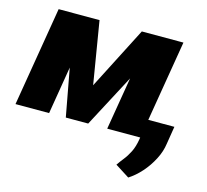

<svg xmlns="http://www.w3.org/2000/svg" viewBox="-117 -672 1100 1019"><g transform="rotate(15 433.0 -162.0)"><path d="M364.3 -203.1 540 -545.9H768.6L677.7 0H496.1L544.4 -289.1L391.6 0H268.6L220.2 -261.7L176.8 0H-7.8L83 -545.9H307.6ZM837.9 -101.6 822.3 -4.9Q816.4 39.1 793.9 82.5Q771.5 126 739.3 162.4Q707 198.7 670.9 221.7L592.8 171.9Q606 152.3 622.8 131.3Q639.6 110.4 654.3 81.3Q668.9 52.2 675.8 9.8L693.4 -101.6Z"/></g></svg>

Font: Inter Tight Black
Style: Italic
Weight: 900
Italic angle: -9.39999°
Designer: Rasmus Andersson
Foundry: rsms
Version: Version 3.004; ttfautohint (v1.8.4.7-5d5b)